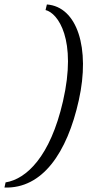

<svg xmlns="http://www.w3.org/2000/svg" viewBox="-31 -712 401 860"><path d="M-11 128C159 134 270 -28 322 -263C374 -496 315 -682 179 -692L173 -667C228 -654 315 -536 251 -258C194 -10 87 90 -6 105Z"/></svg>

Font: Heuristica
Style: Italic
Weight: 400
Italic angle: -13°
Version: Version 1.0.1